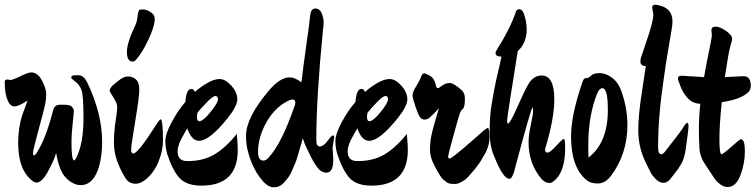

<svg xmlns="http://www.w3.org/2000/svg" viewBox="-40 -767 3203 814"><path d="M214 -323Q223 -323 229 -323Q235 -323 241 -322.5Q247 -322 250 -321.5Q253 -321 257.5 -319.5Q262 -318 264 -315.5Q266 -313 268 -310Q273 -305 273 -297Q273 -289 268 -242Q263 -195 263 -167Q263 -87 274 -87Q278 -87 284 -99Q314 -160 314 -265Q314 -368 304.5 -388Q295 -408 286 -415.5Q277 -423 269.5 -429Q262 -435 262 -438Q262 -448 279 -448H294Q316 -447 331 -415Q393 -284 393 -165Q393 -110 381 -65Q358 18 301 18Q279 18 255 0.5Q231 -17 218.5 -45Q206 -73 198 -118Q187 -82 162 -37.5Q137 7 115 7Q107 7 99 1Q37 -45 37 -161Q37 -224 54 -278Q60 -295 77 -341Q39 -316 21.5 -316Q4 -316 -6 -338Q-20 -368 -20 -418Q-20 -430 -10 -430L4 -428Q14 -428 47 -444Q80 -460 92 -460Q120 -460 138 -425.5Q156 -391 156 -368.5Q156 -346 151 -322.5Q146 -299 127 -230Q100 -131 100 -119.5Q100 -108 104 -108Q108 -108 115 -118Q155 -180 185 -299Q191 -323 214 -323Z M616 -688Q616 -655 588 -596.5Q560 -538 535 -512Q531 -506 523 -506Q498 -506 498 -546Q498 -586 533 -658Q540 -673 542 -689Q544 -705 544.5 -707.5Q545 -710 545.5 -711.5Q546 -713 546.5 -715.5Q547 -718 547.5 -719.5Q548 -721 549 -722.5Q550 -724 551 -725Q554 -727 567 -727Q580 -727 598 -716Q616 -705 616 -688ZM626 -244Q637 -261 641.5 -261Q646 -261 648.5 -236Q651 -211 651 -169.5Q651 -128 631.5 -80.5Q612 -33 575 -4Q554 12 536.5 12Q519 12 507.5 4.5Q496 -3 487 -20Q472 -44 457.5 -82Q443 -120 443 -164Q443 -208 450 -253Q457 -298 457 -313.5Q457 -329 441 -353.5Q425 -378 425 -383Q425 -388 428.5 -393.5Q432 -399 437.5 -404.5Q443 -410 448.5 -414Q454 -418 461 -424Q484 -443 503 -443Q522 -443 536.5 -430Q551 -417 550.5 -385Q550 -353 535 -264Q516 -150 516 -133Q516 -116 525 -116Q545 -116 626 -244Z M968 -132Q968 20 814 20Q750 20 720.5 -13Q691 -46 669 -114Q661 -140 661 -169.5Q661 -199 687.5 -248.5Q714 -298 746 -335Q750 -390 771 -390Q782 -390 786 -377Q807 -396 837 -414Q867 -432 891 -432Q915 -432 940.5 -404Q966 -376 966 -346.5Q966 -317 925 -266Q848 -170 804 -170Q772 -170 754 -223Q753 -221 744.5 -206.5Q736 -192 732.5 -185Q729 -178 723 -166Q713 -143 713 -125Q713 -84 754 -84Q822 -84 869.5 -112.5Q917 -141 964 -199Q968 -155 968 -132ZM797 -289Q795 -277 795 -271Q795 -253 805 -253Q821 -253 852.5 -292Q884 -331 884 -345.5Q884 -360 873.5 -360Q863 -360 837.5 -334Q812 -308 797 -289Z M1370 -142 1373 -90Q1373 -35 1344 -35Q1321 -35 1304 -59Q1287 -83 1278 -102.5Q1269 -122 1260 -139.5Q1251 -157 1244 -181Q1243 -178 1238 -160L1230 -133Q1218 -89 1211.5 -74.5Q1205 -60 1197.5 -42.5Q1190 -25 1182 -14.5Q1174 -4 1165 6Q1147 27 1121.5 27Q1096 27 1072 -2Q1031 -50 1012 -122Q1003 -152 1003 -191Q1003 -230 1027 -277.5Q1051 -325 1099 -382Q1147 -439 1188 -439Q1210 -439 1238 -418Q1244 -472 1258 -571Q1272 -670 1275 -700.5Q1278 -731 1296.5 -731Q1315 -731 1323.5 -711.5Q1332 -692 1332 -673Q1332 -654 1329 -638Q1301 -352 1301 -173Q1301 -146 1316 -146Q1331 -146 1348.5 -169.5Q1366 -193 1371.5 -193Q1377 -193 1377 -185ZM1212 -333Q1212 -345 1200.5 -345Q1189 -345 1173 -335Q1121 -306 1087.5 -245Q1054 -184 1054 -123Q1054 -86 1077 -86Q1086 -86 1097 -97Q1153 -156 1208 -315Q1212 -325 1212 -333Z M1689 -132Q1689 20 1535 20Q1471 20 1441.5 -13Q1412 -46 1390 -114Q1382 -140 1382 -169.5Q1382 -199 1408.5 -248.5Q1435 -298 1467 -335Q1471 -390 1492 -390Q1503 -390 1507 -377Q1528 -396 1558 -414Q1588 -432 1612 -432Q1636 -432 1661.5 -404Q1687 -376 1687 -346.5Q1687 -317 1646 -266Q1569 -170 1525 -170Q1493 -170 1475 -223Q1474 -221 1465.5 -206.5Q1457 -192 1453.5 -185Q1450 -178 1444 -166Q1434 -143 1434 -125Q1434 -84 1475 -84Q1543 -84 1590.5 -112.5Q1638 -141 1685 -199Q1689 -155 1689 -132ZM1518 -289Q1516 -277 1516 -271Q1516 -253 1526 -253Q1542 -253 1573.5 -292Q1605 -331 1605 -345.5Q1605 -360 1594.5 -360Q1584 -360 1558.5 -334Q1533 -308 1518 -289Z M2028 -225Q2035 -225 2035 -183.5Q2035 -142 2007 -100Q1995 -76 1968.5 -44.5Q1942 -13 1933 -6Q1906 13 1889.5 13Q1873 13 1865 11Q1857 9 1849.5 2.5Q1842 -4 1837.5 -7.5Q1833 -11 1826.5 -21.5Q1820 -32 1818 -35Q1816 -38 1809 -51Q1802 -64 1802 -65Q1783 -100 1783 -131.5Q1783 -163 1788.5 -190.5Q1794 -218 1806 -258Q1818 -298 1821 -309Q1806 -290 1781 -268Q1771 -260 1759.5 -260Q1748 -260 1740.5 -270.5Q1733 -281 1721 -316Q1709 -351 1709 -363.5Q1709 -376 1725 -402.5Q1741 -429 1744 -438Q1749 -456 1759 -456Q1764 -456 1783 -445.5Q1802 -435 1808 -405Q1810 -393 1817 -393Q1820 -393 1834.5 -404Q1849 -415 1866.5 -415Q1884 -415 1919 -383Q1931 -371 1931 -349Q1931 -327 1928.5 -318Q1926 -309 1923 -306Q1914 -299 1909.5 -286.5Q1905 -274 1882.5 -192.5Q1860 -111 1860 -103Q1860 -95 1866 -95Q1874 -95 1930 -143Q1986 -191 2011 -214Q2026 -225 2028 -225Z M2356 -140Q2356 -61 2327 -19Q2305 9 2289 9Q2273 9 2257 -7Q2201 -72 2201 -163Q2201 -193 2208 -225Q2220 -280 2220 -296Q2220 -312 2218 -312Q2212 -312 2139 -37Q2130 -9 2120 -9Q2093 -9 2056 -102Q2036 -146 2036 -208Q2036 -278 2044.5 -326Q2053 -374 2055 -385.5Q2057 -397 2062.5 -422.5Q2068 -448 2070 -456Q2082 -506 2086 -527Q2061 -527 2061 -542Q2061 -549 2067 -557Q2122 -644 2145 -711Q2149 -728 2161 -728Q2177 -728 2185 -697Q2193 -666 2193 -643Q2193 -585 2155 -550Q2110 -271 2110 -257Q2110 -243 2114 -243Q2118 -243 2128.5 -261.5Q2139 -280 2162 -332.5Q2185 -385 2200 -410Q2222 -447 2256 -447Q2310 -447 2310 -346Q2310 -264 2272 -139Q2271 -135 2271 -131Q2271 -120 2281.5 -120Q2292 -120 2318.5 -149Q2345 -178 2350.5 -178Q2356 -178 2356 -140Z M2620 -236Q2620 -115 2550 -21Q2525 11 2494.5 11Q2464 11 2446 -4Q2381 -58 2381 -189Q2381 -280 2430 -421Q2434 -431 2437 -433.5Q2440 -436 2447.5 -436Q2455 -436 2466 -446.5Q2477 -457 2502.5 -457Q2528 -457 2554 -438Q2580 -419 2592 -387Q2620 -312 2620 -236ZM2537 -301Q2537 -393 2514 -393Q2503 -393 2494 -376Q2454 -281 2454 -149Q2454 -116 2455 -99Q2537 -162 2537 -301Z M2730 -705 2725 -735Q2725 -747 2738 -747Q2743 -747 2751 -745Q2811 -733 2811 -676Q2811 -662 2808 -645.5Q2805 -629 2796.5 -577Q2788 -525 2784 -502L2774 -433Q2750 -275 2750 -142Q2750 -113 2764 -113Q2769 -113 2775 -119Q2845 -207 2856.5 -226.5Q2868 -246 2873.5 -246Q2879 -246 2879 -232.5Q2879 -219 2873.5 -181.5Q2868 -144 2867 -133.5Q2866 -123 2862.5 -110Q2859 -97 2856.5 -89.5Q2854 -82 2846 -68.5Q2838 -55 2835 -51Q2814 -23 2801.5 -7.5Q2789 8 2772.5 8Q2756 8 2741 -7Q2726 -22 2719.5 -34Q2713 -46 2701 -71Q2666 -139 2666 -214Q2666 -278 2680.5 -371Q2695 -464 2698 -487Q2675 -487 2675 -507Q2675 -515 2677.5 -522.5Q2680 -530 2696 -578Q2730 -675 2730 -705Z M3033 -440 3112 -444Q3143 -444 3143 -404Q3143 -384 3130 -374Q3098 -345 3020 -334Q3010 -239 3010 -176Q3010 -113 3019 -113Q3025 -113 3061 -145Q3097 -177 3101 -177Q3118 -177 3118 -125.5Q3118 -74 3099 -24Q3080 26 3045 26Q3030 26 3015 15.5Q3000 5 2992.5 -5.5Q2985 -16 2971.5 -37Q2958 -58 2955 -62Q2928 -99 2925.5 -135.5Q2923 -172 2923 -221Q2923 -270 2929 -327Q2898 -328 2877.5 -349Q2857 -370 2845.5 -399.5Q2834 -429 2834 -433Q2834 -446 2849 -446L2945 -440Q2950 -471 2961 -526Q2978 -606 2978 -619L2976 -638Q2976 -654 2994 -654Q3012 -654 3038 -636Q3064 -618 3064 -602Q3064 -595 3057 -574Q3048 -542 3033 -440Z"/></svg>

Font: Devonshire
Style: Regular
Weight: 400
Designer: Astigmatic (AOETI)
Foundry: Astigmatic (AOETI)
Version: Version 1.001